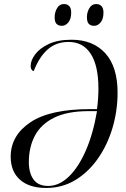

<svg xmlns="http://www.w3.org/2000/svg" viewBox="-20 -922 627 952"><path d="M209 10Q125 10 79 -31Q33 -72 33 -145Q33 -250 130.5 -315.5Q228 -381 428 -381H461Q468 -432 468 -483Q468 -596 430 -655Q392 -714 320 -714Q258 -714 216 -676.5Q174 -639 147 -569Q132 -574 132 -595Q132 -622 154 -652Q176 -682 221 -703.5Q266 -725 335 -725Q441 -725 502 -658Q563 -591 563 -463Q563 -373 538 -288.5Q513 -204 466 -136.5Q419 -69 354 -29.5Q289 10 209 10ZM219 0Q273 0 321 -46Q369 -92 405.5 -175.5Q442 -259 461 -371H421Q315 -371 249.5 -339Q184 -307 153.5 -250Q123 -193 123 -118Q123 -65 146 -32.5Q169 0 219 0ZM447 -794Q430 -794 420.5 -803.5Q411 -813 411 -837Q411 -861 423 -881.5Q435 -902 457 -902Q473 -902 483 -892Q493 -882 493 -859Q493 -828 479 -811Q465 -794 447 -794ZM287 -794Q270 -794 260.5 -803.5Q251 -813 251 -837Q251 -861 263 -881.5Q275 -902 297 -902Q313 -902 323 -892Q333 -882 333 -860Q333 -828 319 -811Q305 -794 287 -794Z"/></svg>

Font: Noto Serif Display Condensed
Style: Italic
Weight: 400
Width: 3
Italic angle: -12°
Designer: Monotype Design Team
Foundry: Monotype Imaging Inc.
Version: Version 2.009